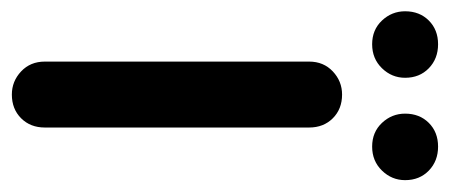

<svg xmlns="http://www.w3.org/2000/svg" viewBox="-280 -524 777 332"><g transform="rotate(90 109.0 -358.5)"><path d="M-37 -670Q-37 -695 -21 -711Q-5 -727 20 -727Q45 -727 61.5 -711Q78 -695 78 -670Q78 -647 61.5 -630Q45 -613 20 -613Q-5 -613 -21 -630Q-37 -647 -37 -670ZM50 -504Q50 -529 67 -545Q84 -561 107 -561Q132 -561 148 -545Q164 -529 164 -504V-47Q164 -22 148 -6Q132 10 107 10Q84 10 67 -6Q50 -22 50 -47ZM140 -670Q140 -695 156 -711Q172 -727 197 -727Q222 -727 238.5 -711Q255 -695 255 -670Q255 -647 238.5 -630Q222 -613 197 -613Q172 -613 156 -630Q140 -647 140 -670Z"/></g></svg>

Font: VDS
Style: Bold
Weight: 700
Designer: artmaker
Foundry: artmaker
Version: Version 1.000 2009 initial release